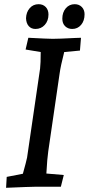

<svg xmlns="http://www.w3.org/2000/svg" viewBox="-20 -890 423 915"><path d="M12 -47 89 -62Q105 -119 109 -139L171 -563Q174 -587 174 -642L102 -654L115 -710Q210 -705 231 -705Q261 -705 337 -709L366 -710L361 -649L286 -642Q269 -576 264 -539L210 -169Q205 -136 201 -63L284 -56L270 0H146Q124 0 9 5ZM277 -801Q277 -831 293.5 -850.5Q310 -870 336 -870Q357 -870 370 -856.5Q383 -843 383 -822Q383 -791 366.5 -771.5Q350 -752 324 -752Q304 -752 290.5 -765Q277 -778 277 -801ZM104 -803Q105 -832 121.5 -851Q138 -870 164 -870Q185 -870 198 -856.5Q211 -843 211 -821Q211 -791 193.5 -771.5Q176 -752 149 -752Q129 -752 117 -765.5Q105 -779 104 -803Z"/></svg>

Font: Andada Pro Medium
Style: Italic
Weight: 500
Italic angle: -7°
Designer: Carolina Giovagnoli
Foundry: Huerta Tipografica
Version: Version 3.005; ttfautohint (v1.8.4)